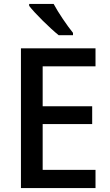

<svg xmlns="http://www.w3.org/2000/svg" viewBox="-20 -961 562 981"><path d="M254 -941H129V-931C157 -894 235 -817 280 -781H353V-793C323 -830 278 -896 254 -941ZM468 0V-93H198V-327H451V-418H198V-622H468V-714H87V0Z"/></svg>

Font: Noto Sans Thai Medium
Style: Regular
Weight: 500
Designer: Monotype Design Team
Foundry: Monotype Imaging Inc.
Version: Version 1.901